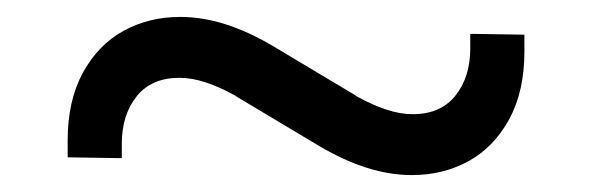

<svg xmlns="http://www.w3.org/2000/svg" viewBox="-20 -453 700 227"><path d="M358 -280 261 -338 258 -340Q240 -350 223.5 -355.5Q207 -361 192 -361Q159 -361 141.5 -339Q124 -317 124 -283V-266L60 -267V-287Q60 -334 78 -367Q96 -400 126 -416.5Q156 -433 193 -433Q219 -433 246 -424.5Q273 -416 302 -399L399 -341L402 -339Q420 -329 436.5 -323.5Q453 -318 468 -318Q501 -318 518.5 -340Q536 -362 536 -396V-413L600 -412V-392Q600 -345 582 -312Q564 -279 534 -262.5Q504 -246 467 -246Q441 -246 414 -254.5Q387 -263 358 -280Z"/></svg>

Font: TASA Orbiter VF Text
Style: Regular
Weight: 400
Designer: Weizhong Zhang
Foundry: 本地遙控
Version: Version 1.001;Glyphs 3.2 (3192)